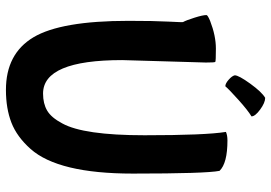

<svg xmlns="http://www.w3.org/2000/svg" viewBox="-150 -708 892 631"><g transform="rotate(90 295.5 -393.0)"><path d="M264 -688Q255 -688 242.5 -699Q230 -710 228 -719Q228 -732 255.5 -770Q283 -808 302 -819Q318 -819 340.5 -802.5Q363 -786 363 -774Q343 -762 308.5 -731Q274 -700 264 -688ZM186 -624 178 -349Q178 -89 288 -89Q321 -89 344 -102.5Q367 -116 386 -152Q425 -222 425 -422.5Q425 -623 414 -690Q425 -695 442 -695Q517 -695 542 -669Q551 -624 551 -384Q551 -139 470 -48Q430 -3 383.5 15Q337 33 276 33Q157 33 103 -57.5Q49 -148 49 -370Q49 -454 51.5 -501Q54 -548 53 -549Q47 -560 38.5 -587Q30 -614 30 -626Q30 -630 49 -638Q98 -657 140 -657Q182 -657 184 -655Q186 -653 186 -624Z"/></g></svg>

Font: Bubblegum Sans
Style: Regular
Weight: 400
Designer: Angel Koziupa and Alejandro Paul
Foundry: Angel Koziupa and Alejandro Paul
Version: Version 1.001